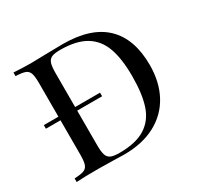

<svg xmlns="http://www.w3.org/2000/svg" viewBox="-134 -766 951 923"><g transform="rotate(-30 342.0 -304.0)"><path d="M628.4 -312Q628.4 -217.8 590.6 -147.5Q552.7 -77.1 480.5 -38.6Q408.2 0 306.6 0Q283.2 0 248 -1.5Q164.6 -2.9 166.5 -2.9Q84.5 -2.9 42.5 0V-20Q78.6 -21.5 95 -27.8Q111.3 -34.2 117.4 -51.3Q123.5 -68.4 123.5 -106V-295.9H42.5V-315.9H123.5V-502Q123.5 -540 117.4 -557.1Q111.3 -574.2 95.2 -580.3Q79.1 -586.4 42.5 -587.9V-607.9Q96.2 -604.5 140.1 -604.5L164.6 -605L205.6 -606Q283.7 -607.9 315.4 -607.9Q471.7 -607.9 550 -532.5Q628.4 -457 628.4 -312ZM528.3 -308.1Q528.3 -405.3 505.6 -466.8Q482.9 -528.3 430.7 -559.1Q378.4 -589.8 290.5 -589.8Q259.3 -589.8 243.7 -582.8Q228 -575.7 222.2 -557.9Q216.3 -540 216.3 -503.9V-315.9H354.5V-295.9H216.3V-104Q216.3 -67.9 222.2 -50Q228 -32.2 243.9 -25.1Q259.8 -18.1 291.5 -18.1Q382.3 -18.1 434.3 -50.8Q486.3 -83.5 507.3 -146.2Q528.3 -209 528.3 -308.1Z"/></g></svg>

Font: Playfair Display SC
Style: Regular
Weight: 400
Designer: Claus Eggers Sørensen
Foundry: Claus Eggers Sørensen
Version: Version 1.004;PS 001.004;hotconv 1.0.70;makeotf.lib2.5.58329